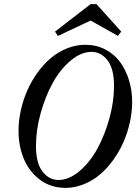

<svg xmlns="http://www.w3.org/2000/svg" viewBox="-20 -892 657 925"><path d="M564 -739.7 547.9 -719.2 416.5 -793 258.8 -718.8 245.1 -739.7 416.5 -872.1H444.8ZM295.4 13.2Q226.1 13.2 173.8 -25.1Q121.6 -63.5 95.5 -125.2Q69.3 -187 69.3 -262.2Q69.3 -310.5 80.3 -360.4Q91.3 -410.2 111.3 -455.8Q131.3 -501.5 160.6 -542Q189.9 -582.5 224.9 -612.1Q259.8 -641.6 302.7 -658.9Q345.7 -676.3 390.6 -676.3Q443.4 -676.3 486.6 -654.1Q529.8 -631.8 557.9 -594Q585.9 -556.2 601.3 -506.3Q616.7 -456.5 616.7 -400.9Q616.7 -352.5 605.7 -302.7Q594.7 -252.9 574.7 -207.3Q554.7 -161.6 525.4 -121.1Q496.1 -80.6 461.2 -51Q426.3 -21.5 383.3 -4.2Q340.3 13.2 295.4 13.2ZM261.2 -24.9Q312.5 -24.9 362.8 -67.4Q413.1 -109.9 449 -175.5Q484.9 -241.2 507.1 -321.8Q529.3 -402.3 529.3 -477.1Q529.3 -561.5 497.8 -601.8Q466.3 -642.1 421.4 -642.1Q370.1 -642.1 319.8 -599.6Q269.5 -557.1 233.6 -491.7Q197.8 -426.3 175.5 -345.5Q153.3 -264.6 153.3 -189.9Q153.3 -105.5 185.1 -65.2Q216.8 -24.9 261.2 -24.9Z"/></svg>

Font: Elstob 14pt Medium
Style: Italic
Weight: 500
Italic angle: -20°
Designer: Peter S. Baker
Version: Version 1.015